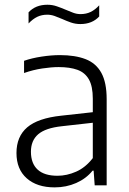

<svg xmlns="http://www.w3.org/2000/svg" viewBox="-20 -782 544 810"><path d="M210.5 8.5Q136 8.5 92.8 -29.8Q49.5 -68 49.5 -136.5Q49.5 -206 94.8 -244.8Q140 -283.5 238.5 -294L392.5 -311L397 -267L241 -249.5Q171.5 -242 141 -215.5Q110.5 -189 110.5 -142Q110.5 -92.5 138.8 -66.5Q167 -40.5 222.5 -40.5Q262 -40.5 301.2 -57.8Q340.5 -75 371.5 -115V-365.5Q371.5 -418 355 -447Q338.5 -476 306.5 -487.5Q274.5 -499 227.5 -499Q197 -499 158.5 -493.2Q120 -487.5 81.5 -474V-525.5Q114.5 -537 155.5 -543.2Q196.5 -549.5 233 -549.5Q297 -549.5 341 -532.5Q385 -515.5 407.5 -474.8Q430 -434 430 -363.5V0H379.5L375 -62H370.5Q343.5 -28.5 301.5 -10Q259.5 8.5 210.5 8.5ZM319 -680.5Q298 -680.5 278.8 -687.2Q259.5 -694 242 -702Q226 -709 210.5 -714.5Q195 -720 179.5 -720Q156 -720 137.2 -711Q118.5 -702 100.5 -683V-730Q130 -762 180 -762Q201 -762 220.2 -755.2Q239.5 -748.5 257 -741Q273.5 -734 288.8 -728.2Q304 -722.5 319.5 -722.5Q343.5 -722.5 362.2 -731.5Q381 -740.5 398.5 -759.5V-712.5Q369 -680.5 319 -680.5Z"/></svg>

Font: Encode Sans Condensed Thin Light
Style: Regular
Weight: 300
Version: Version 3.002